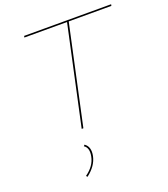

<svg xmlns="http://www.w3.org/2000/svg" viewBox="-167 -775 1032 1180"><g transform="rotate(-20 349.5 -184.5)"><path d="M699 -658 697 -648H418L278 0H267L407 -648H128L130 -658ZM250 97Q287 122 275 181Q262 242 200 289L193 281Q253 238 264 180Q275 125 243 105Z"/></g></svg>

Font: EauTestInfant Hairline
Style: Italic
Weight: 250
Italic angle: -12°
Designer: Christian Thalmann (Catharsis Fonts)
Version: Version 0.001;PS 000.001;hotconv 1.0.88;makeotf.lib2.5.64775